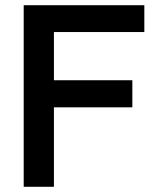

<svg xmlns="http://www.w3.org/2000/svg" viewBox="-20 -717 600 737"><path d="M71 -697H534V-594H187V-409H488V-305H187V0H71Z"/></svg>

Font: Hanken Grotesk SemiBold
Style: Regular
Weight: 600
Designer: Alfredo Marco Pradil
Foundry: Hanken Design Co.
Version: Version 3.014